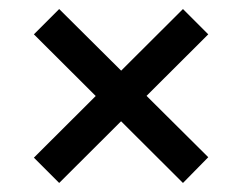

<svg xmlns="http://www.w3.org/2000/svg" viewBox="-20 -520 536 425"><path d="M111 -115 55 -171 385 -500 441 -444ZM385 -115 55 -444 111 -500 441 -172Z"/></svg>

Font: Bricolage Grotesque 60pt
Style: Regular
Weight: 400
Version: Version 1.001;gftools[0.9.33.dev8+g029e19f]